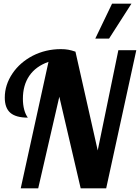

<svg xmlns="http://www.w3.org/2000/svg" viewBox="-20 -1020 758 1040"><path d="M586.9 -1000H691.9L570.8 -811H496.1ZM242.7 -685.1Q173.8 -660.6 138.9 -609.6Q104 -558.6 104 -484.9Q104 -452.6 111.1 -426Q118.2 -399.4 130.9 -382.8Q66.4 -382.8 36.1 -408.9Q5.9 -435.1 5.9 -491.2Q5.9 -560.5 47.9 -622.6Q87.9 -681.6 156.7 -717.8Q227.5 -753.9 309.6 -753.9Q332.5 -753.9 349.9 -750.7Q367.2 -747.6 388.7 -740.2L509.3 -205.1L621.1 -748H718.3L555.2 0H417L301.3 -496.1L187 0H92.3Z"/></svg>

Font: Pattaya
Style: Regular
Weight: 400
Designer: Pablo Impallari / Thai characters Designed by Thanarat Vachiruckul and Suppakit Chalermlarp
Foundry: Pablo Impallari
Version: Version 2.001